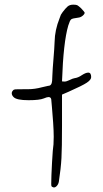

<svg xmlns="http://www.w3.org/2000/svg" viewBox="-20 -740 447 836"><path d="M213.9 -144.5Q213.9 -124 212.9 -111.3Q210 -94.7 206.5 -31.7Q203.1 31.2 203.1 59.6Q203.1 68.4 204.1 70.3Q205.1 72.3 207.5 73.7Q210 75.2 212.4 75.7Q214.8 76.2 214.8 76.2Q221.7 76.2 228 68.8Q234.4 61.5 236.3 50.8Q245.1 -6.8 247.6 -51.8Q250 -96.7 250 -191.4V-192.4V-193.4V-194.3V-195.3V-196.3V-197.3V-198.2V-199.2V-200.2V-201.2V-202.1V-203.1V-204.1V-205.1V-206.1V-207V-208V-209V-210V-210.9V-211.9V-212.9V-214.8V-215.8V-216.8V-217.8V-218.8V-219.7V-220.7V-221.7V-222.7V-223.6V-225.6V-226.6V-227.5V-228.5V-229.5V-231.4V-232.4V-233.4V-235.4V-236.3V-237.3V-239.3V-240.2V-241.2V-243.2V-244.1V-245.1V-247.1V-248V-250V-251V-252V-253.9V-254.9V-256.8V-257.8V-259.8V-260.7V-262.7V-263.7V-265.6V-267.6V-268.6V-270.5V-271.5V-273.4V-274.4V-276.4V-278.3V-279.3V-281.2V-283.2V-284.2V-286.1V-288.1V-289.1V-291V-293V-294.9V-295.9V-297.9V-299.8V-301.8V-302.7V-304.7V-306.6V-308.6V-310.5V-311.5V-313.5V-315.4V-317.4V-319.3V-328.1Q259.8 -332 279.3 -340.8Q338.9 -367.2 357.9 -379.9Q377 -392.6 377 -404.3Q377 -423.8 364.3 -423.8Q353.5 -423.8 336.9 -413.1Q320.3 -401.4 303.7 -399.4Q296.9 -398.4 283.2 -391.6Q269.5 -384.8 260.7 -384.8Q255.9 -384.8 250 -385.7Q255.9 -556.6 277.3 -628.9Q284.2 -651.4 290 -655.8Q295.9 -660.2 320.3 -663.1Q331.1 -664.1 339.8 -671.4Q348.6 -678.7 348.6 -684.6Q348.6 -687.5 333 -704.1Q321.3 -714.8 316.4 -717.3Q311.5 -719.7 298.8 -719.7Q283.2 -719.7 273.9 -711.4Q264.6 -703.1 252.9 -687.5Q248 -679.7 245.1 -675.8Q243.2 -670.9 239.3 -660.2Q218.8 -609.4 217.8 -558.6Q216.8 -530.3 212.9 -484.4Q209 -438.5 208 -411.1Q208 -384.8 204.1 -375.5Q200.2 -366.2 189.5 -366.2Q179.7 -364.3 164.1 -360.4Q131.8 -351.6 102.5 -351.6Q95.7 -351.6 88.9 -351.6Q55.7 -351.6 47.9 -351.1Q40 -350.6 37.1 -346.7Q31.2 -340.8 31.2 -334Q31.2 -325.2 39.1 -317.4Q51.8 -303.7 104.5 -303.7Q152.3 -303.7 170.9 -311.5Q184.6 -317.4 191.4 -317.4Q201.2 -317.4 203.1 -307.6Q203.1 -304.7 206.1 -273.9Q209 -243.2 211.4 -206.5Q213.9 -169.9 213.9 -144.5Z"/></svg>

Font: 辰宇落雁體 Thin
Style: Regular
Weight: 100
Designer: Written by Liu, Wei-Chen; Created by Wang, Li-Yu.
Foundry: New Value
Version: Version 1.000